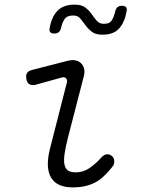

<svg xmlns="http://www.w3.org/2000/svg" viewBox="-20 -800 640 830"><path d="M132 -433Q117 -430 107 -436Q97 -442 94 -458Q91 -475 97 -484.5Q103 -494 120 -498L272 -537Q292 -542 306.5 -539Q321 -536 330.5 -526.5Q340 -517 343.5 -503.5Q347 -490 343 -473L274 -206Q263 -163 259 -134Q255 -105 259 -87.5Q263 -70 274.5 -62.5Q286 -55 308 -55Q340 -55 367 -73.5Q394 -92 419 -120Q430 -132 442 -133Q454 -134 463 -126Q473 -119 474 -104Q475 -89 465 -78Q447 -56 429.5 -39Q412 -22 392 -11.5Q372 -1 348.5 4.5Q325 10 294 10Q262 10 239 0.5Q216 -9 202.5 -29.5Q189 -50 187 -81.5Q185 -113 196 -157L269 -443Q272 -456 265 -462Q258 -468 247 -465ZM244 -679Q241 -667 234 -661Q227 -655 214 -655Q202 -655 197 -661Q192 -667 195 -680Q203 -727 228.5 -753.5Q254 -780 303 -780Q333 -780 349.5 -767Q366 -754 377 -738Q388 -722 399 -709.5Q410 -697 429 -697Q455 -697 464.5 -714Q474 -731 478 -751Q481 -763 488 -769Q495 -775 507 -775Q520 -775 525 -769Q530 -763 527 -750Q519 -704 495 -677Q471 -650 423 -650Q393 -650 376.5 -663Q360 -676 348.5 -692Q337 -708 326.5 -720.5Q316 -733 296 -733Q269 -733 258.5 -716.5Q248 -700 244 -679Z"/></svg>

Font: Maple Mono ExtraLight
Style: Italic
Weight: 275
Italic angle: -10°
Monospace: yes
Designer: subframe7536
Version: Version 7.000